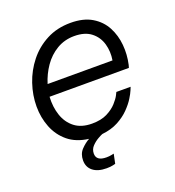

<svg xmlns="http://www.w3.org/2000/svg" viewBox="-130 -642 829 912"><g transform="rotate(-20 285.0 -186.0)"><path d="M254 168Q210 168 185.5 148.5Q161 129 161 95Q161 62 181 41Q201 20 223 8Q160 0 120 -33Q80 -66 60.5 -115.5Q41 -165 41 -221Q41 -278 60 -334.5Q79 -391 116 -437.5Q153 -484 206.5 -512Q260 -540 328 -540Q393 -540 435.5 -514.5Q478 -489 500 -447.5Q522 -406 526.5 -356.5Q531 -307 520 -258L516 -244H115Q112 -193 126.5 -150Q141 -107 174.5 -81Q208 -55 262 -55Q308 -55 338.5 -70.5Q369 -86 387.5 -106.5Q406 -127 413.5 -142Q421 -157 421 -157H493Q493 -157 487 -142Q481 -127 467 -104.5Q453 -82 429.5 -58Q406 -34 371.5 -15.5Q337 3 290 8Q284 10 267 19.5Q250 29 235 44.5Q220 60 220 82Q220 119 271 119Q285 119 297 116.5Q309 114 309 114L299 162Q299 162 286.5 165Q274 168 254 168ZM127 -304H455Q462 -347 451 -386Q440 -425 408.5 -450Q377 -475 323 -475Q274 -475 234.5 -451.5Q195 -428 168 -389Q141 -350 127 -304Z"/></g></svg>

Font: Be Vietnam Pro Light
Style: Italic
Weight: 300
Italic angle: -12°
Designer: Lam Bao, Tony Le, Vietanh Nguyen
Foundry: Yellow Type Foundry
Version: Version 1.002; ttfautohint (v1.8.3)